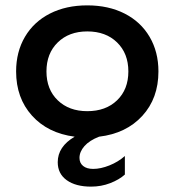

<svg xmlns="http://www.w3.org/2000/svg" viewBox="-20 -502 650 715"><path d="M570 -236Q570 -136 510 -70.5Q450 -5 349 7Q313 21 294.5 42Q276 63 276 86Q276 105 289.5 116Q303 127 327 127Q355 127 387.5 114Q420 101 445 79V148Q424 167 390.5 180Q357 193 319 193Q262 193 228.5 169Q195 145 195 102Q195 44 258 7Q158 -6 99 -71.5Q40 -137 40 -236Q40 -309 73 -365Q106 -421 166 -451.5Q226 -482 305 -482Q384 -482 444 -451.5Q504 -421 537 -365Q570 -309 570 -236ZM458 -236Q458 -303 416 -344Q374 -385 305 -385Q237 -385 195 -344Q153 -303 153 -236Q153 -169 195 -128.5Q237 -88 305 -88Q374 -88 416 -128.5Q458 -169 458 -236Z"/></svg>

Font: Madhuban Medium
Style: Regular
Weight: 500
Designer: jaikishan Patel
Foundry: MagicType
Version: Version 1.000